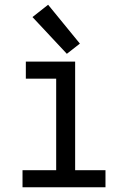

<svg xmlns="http://www.w3.org/2000/svg" viewBox="-20 -790 540 810"><path d="M75 0V-72H217V-458H89V-530H297V-72H425V0ZM262 -563 117 -718 183 -770 317 -606Z"/></svg>

Font: Iosevka SS08
Style: Regular
Weight: 400
Monospace: yes
Designer: Belleve Invis
Foundry: Belleve Invis
Version: 2.1.0; ttfautohint (v1.8.2)